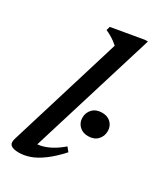

<svg xmlns="http://www.w3.org/2000/svg" viewBox="-184 -786 736 868"><g transform="rotate(30 183.5 -352.5)"><path d="M201 -624.5Q192 -632.5 181.8 -640Q171.5 -647.5 159.5 -654.5Q147.5 -661.5 133.5 -667.5L139 -687L306.5 -716H321.5L113.5 -40L100.5 -63.5Q121 -61.5 144.5 -67.5Q168 -73.5 193 -87.5Q218 -101.5 243.5 -123.5L260.5 -102.5Q221.5 -59.5 187.2 -34.5Q153 -9.5 123.5 0.8Q94 11 67 11Q37 11 24.8 0.8Q12.5 -9.5 20.5 -35ZM300.5 -210Q272 -210 254.5 -227.2Q237 -244.5 237 -270Q237 -297.5 255.2 -315.8Q273.5 -334 304 -334Q332.5 -334 349.8 -317Q367 -300 367 -274Q367 -247 349.2 -228.5Q331.5 -210 300.5 -210Z"/></g></svg>

Font: Newsreader 16pt Medium
Style: Italic
Weight: 500
Italic angle: -17°
Designer: Hugues Gentile
Foundry: Production Type
Version: Version 1.003